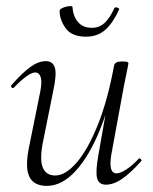

<svg xmlns="http://www.w3.org/2000/svg" viewBox="-20 -595 502 628"><path d="M133 13Q90 13 75.5 -18Q61 -49 76 -119L112 -297Q118 -328 113 -343Q108 -358 95 -358Q84 -358 66 -345Q48 -332 26 -309Q22 -305 18 -309Q14 -313 18 -317Q51 -355 78 -375Q105 -395 130 -395Q153 -395 159.5 -373.5Q166 -352 154 -297L122 -138Q109 -78 119 -49.5Q129 -21 161 -21Q194 -21 230.5 -63Q267 -105 299.5 -185.5Q332 -266 353 -380L364 -379Q344 -263 308.5 -174.5Q273 -86 228 -36.5Q183 13 133 13ZM326 9Q303 9 297.5 -12.5Q292 -34 302 -89L353 -380Q355 -394 379 -394Q392 -394 396 -392.5Q400 -391 400 -388Q400 -385 395 -361.5Q390 -338 385 -312L344 -89Q334 -28 361 -28Q373 -28 392 -40Q411 -52 433 -75Q436 -79 440.5 -74.5Q445 -70 441 -67Q407 -29 379.5 -10Q352 9 326 9ZM261 -475Q215 -475 195 -502.5Q175 -530 175 -559Q175 -564 181.5 -567.5Q188 -571 196 -573Q204 -575 210.5 -575Q217 -575 217 -572Q219 -542 235 -523Q251 -504 281 -504Q304 -504 321 -519Q338 -534 354 -568Q357 -573 364 -570Q371 -567 370 -565Q351 -522 325.5 -498.5Q300 -475 261 -475Z"/></svg>

Font: Cormorant Garamond Light
Style: Italic
Weight: 300
Italic angle: -10°
Designer: Christian Thalmann (Catharsis Fonts)
Foundry: Catharsis Fonts
Version: Version 4.001